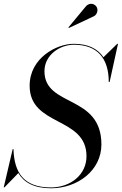

<svg xmlns="http://www.w3.org/2000/svg" viewBox="-41 -995 653 1030"><path d="M464 -908.5C480 -918 487 -941 477.5 -957.5C468 -974 442.5 -983.5 421.5 -963L326 -848L328.5 -845ZM-17 10 57.5 -66.5C87 -16.5 141 15 233 15C374.5 15 503 -80 503 -220C503 -490 197.5 -418.5 197.5 -613C197.5 -700 279.5 -755 355.5 -755C481 -755 542.5 -682.5 542.5 -555H547L592 -760H588L514 -688C482.5 -735 429.5 -760 355 -760C263.5 -760 118 -685 118 -535C118 -315 423 -371 423 -157C423 -58 338 10.5 232 10.5C83 10.5 37 -73 31.5 -187.5V-195H27L-21 10Z"/></svg>

Font: Bodoni* 36pt
Style: Italic
Weight: 400
Italic angle: -13°
Version: Version 2.3